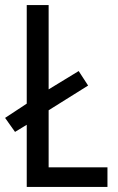

<svg xmlns="http://www.w3.org/2000/svg" viewBox="-21 -734 464 754"><path d="M84 0H401V-77H170V-301L325 -398L288 -455L170 -383V-714H84V-327L-1 -271L38 -216L84 -244Z"/></svg>

Font: Noto Sans Arabic UI Cn
Style: Regular
Weight: 400
Width: 3
Designer: Monotype Design Team, Nadine Chahine and Nizar Qandah
Foundry: Monotype Imaging Inc.
Version: Version 2.010